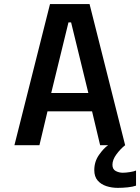

<svg xmlns="http://www.w3.org/2000/svg" viewBox="-20 -720 694 952"><path d="M600.5 0H476.5L436.5 -168H215.5L175.5 0H51.5L228 -700H424ZM319.5 -609 234 -259H418L332.5 -609ZM654.5 125.5V200.5Q639.5 206 614 208.8Q588.5 211.5 564 211.5Q534 211.5 507.2 202.8Q480.5 194 464 174.8Q447.5 155.5 447.5 123.5Q447.5 81.5 470.8 48.2Q494 15 516 0H600.5Q577.5 18 557.5 45Q537.5 72 537.5 97Q537.5 119.5 554 128Q570.5 136.5 588.5 136.5Q604 136.5 624.5 133.2Q645 130 654.5 125.5Z"/></svg>

Font: Trispace Medium
Style: Regular
Weight: 500
Designer: Tyler Finck
Foundry: Etcetera Type Company
Version: Version 1.210; ttfautohint (v1.8.3)